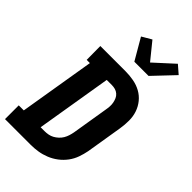

<svg xmlns="http://www.w3.org/2000/svg" viewBox="-293 -1091 1185 1185"><g transform="rotate(45 300.0 -498.0)"><path d="M3 0V-120H47L129 -615H101L100 -735H319Q355 -735 390.5 -728.5Q426 -722 456 -705.5Q486 -689 507.5 -662.5Q529 -636 540 -603.5Q551 -571 551 -534.5Q551 -498 545 -461L506 -223Q500 -192 489 -161Q478 -130 458 -103Q438 -76 411 -55.5Q384 -35 353 -22.5Q322 -10 290.5 -5Q259 0 228 0ZM194 -120H228Q244 -120 260.5 -123Q277 -126 291.5 -134Q306 -142 319 -154Q332 -166 340.5 -180.5Q349 -195 354 -211Q359 -227 362 -243L401 -481Q404 -497 405 -513Q406 -529 403 -544.5Q400 -560 394 -573.5Q388 -587 376.5 -597Q365 -607 350.5 -611Q336 -615 320 -615H276ZM317 -815 236 -954 299 -991 389 -880 516 -996 569 -950 441 -815Z"/></g></svg>

Font: Iosevka Etoile Heavy
Style: Italic
Weight: 900
Italic angle: -9°
Designer: Belleve Invis
Foundry: Belleve Invis
Version: Version 22.1.2; ttfautohint (v1.8.4)